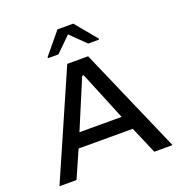

<svg xmlns="http://www.w3.org/2000/svg" viewBox="-157 -1042 1110 1176"><g transform="rotate(-20 398.5 -453.5)"><path d="M30 0 331 -688H467L767 0H648L572 -177H219L141 0ZM258 -269H533L402 -588H392ZM232 -761V-768L347 -907H450L565 -768V-761H494L397 -856L300 -761Z"/></g></svg>

Font: Saira Expanded Medium
Style: Regular
Weight: 500
Width: 7
Designer: Hector Gatti with collaboration of the Omnibus-Type team
Foundry: Omnibus-Type
Version: Version 1.100; ttfautohint (v1.8.3)